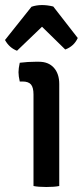

<svg xmlns="http://www.w3.org/2000/svg" viewBox="-45 -744 333 768"><path d="M192 -408V0Q173 4 140.5 4Q108 4 89 0V-366Q89 -394 79 -406Q69 -418 45 -418H34Q29 -440 29 -455Q29 -470 34 -493Q67 -497 97 -497H111Q149 -497 170.5 -473Q192 -449 192 -408ZM216 -546 123 -637 23 -541Q-8 -553 -25 -584L81 -717Q119 -730 168 -718L266 -592Q251 -559 216 -546Z"/></svg>

Font: Signika
Style: Regular
Weight: 400
Designer: Anna Giedrys
Foundry: Anna Giedrys
Version: Version 1.001